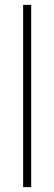

<svg xmlns="http://www.w3.org/2000/svg" viewBox="-20 -768 223 788"><path d="M75 -748H108V0H75Z"/></svg>

Font: Poiret One
Style: Regular
Weight: 400
Designer: Denis Masharov (denis.masharov@gmail.com), Cyreal (Charset Expansion)
Foundry: Denis Masharov
Version: Version 1.101